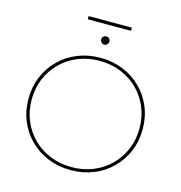

<svg xmlns="http://www.w3.org/2000/svg" viewBox="-131 -1046 1098 1166"><g transform="rotate(15 418.0 -463.0)"><path d="M418 3Q341 3 275.5 -23.5Q210 -50 161.5 -98Q113 -146 86 -210Q59 -274 59 -350Q59 -426 86 -490Q113 -554 161.5 -602Q210 -650 275.5 -676.5Q341 -703 418 -703Q495 -703 560.5 -676.5Q626 -650 674.5 -602Q723 -554 750 -490Q777 -426 777 -350Q777 -274 750 -210Q723 -146 674.5 -98Q626 -50 560.5 -23.5Q495 3 418 3ZM418 -16Q490 -16 552 -41Q614 -66 660 -111.5Q706 -157 731.5 -217.5Q757 -278 757 -350Q757 -422 731.5 -482.5Q706 -543 660 -588.5Q614 -634 552 -659Q490 -684 418 -684Q346 -684 284 -659Q222 -634 176 -588.5Q130 -543 104.5 -482.5Q79 -422 79 -350Q79 -278 104.5 -217.5Q130 -157 176 -111.5Q222 -66 284 -41Q346 -16 418 -16ZM418 -786Q408 -786 400 -794Q392 -802 392 -812Q392 -823 400 -830.5Q408 -838 418 -838Q429 -838 436.5 -830.5Q444 -823 444 -812Q444 -802 436.5 -794Q429 -786 418 -786ZM282 -909V-929H554V-909Z"/></g></svg>

Font: Montserrat Alternates Thin
Style: Regular
Weight: 100
Designer: Julieta Ulanovsky
Foundry: Julieta Ulanovsky
Version: Version 9.000